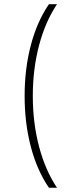

<svg xmlns="http://www.w3.org/2000/svg" viewBox="-20 -762 324 906"><path d="M249 -742.2Q193.8 -659.7 164.3 -547.9Q134.8 -436 134.8 -309.1Q134.8 -182.1 164.3 -70.3Q193.8 41.5 249 124H210.9Q154.8 42 125.5 -69.3Q96.2 -180.7 96.2 -309.1Q96.2 -437.5 125.5 -548.8Q154.8 -660.2 210.9 -742.2Z"/></svg>

Font: Montserrat-Arabic ExtraLight
Style: Regular
Weight: 275
Designer: Mohamed Gaber
Foundry: Kief Type Foundry
Version: Version 5.008;PS 005.008;hotconv 1.0.88;makeotf.lib2.5.64775